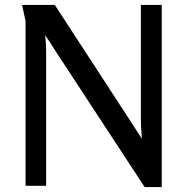

<svg xmlns="http://www.w3.org/2000/svg" viewBox="-20 -749 754 774"><path d="M201 -729 513 -250Q522 -236 532 -220.5Q542 -205 552 -190Q551 -207 549.5 -225Q548 -243 548 -260V-729H632V5H563L200 -549Q192 -563 182 -578Q172 -593 162 -607Q164 -591 165 -574Q166 -557 166 -541V0H83V-664L69 -729Z"/></svg>

Font: Rosario Light Medium
Style: Regular
Weight: 500
Version: Version 1.101; ttfautohint (v1.8.1.43-b0c9)